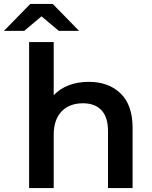

<svg xmlns="http://www.w3.org/2000/svg" viewBox="-66 -956 771 976"><path d="M608 -306V0H483V-290Q483 -360 450 -395.5Q417 -431 356 -431Q287 -431 247 -389.5Q207 -348 207 -270V0H82V-742H207V-472Q238 -505 283.5 -522.5Q329 -540 385 -540Q486 -540 547 -481Q608 -422 608 -306ZM233 -799 145 -873 57 -799H-46L88 -936H202L336 -799Z"/></svg>

Font: APTA Sans SemiBold
Style: Bold
Weight: 600
Version: Version 7.200